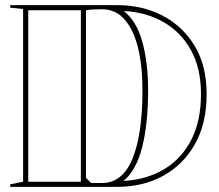

<svg xmlns="http://www.w3.org/2000/svg" viewBox="-20 -728 855 748"><path d="M437 -708Q534 -708 612.5 -667.5Q691 -627 738 -550Q785 -473 785 -361Q785 -247 739.5 -166.5Q694 -86 615.5 -43Q537 0 437 0H20V-10L70 -20V-693L20 -698V-708ZM377 -692Q356 -692 340.5 -691Q325 -690 315 -688V-35L335 -15H377Q457 -15 496 -109.5Q535 -204 535 -377Q535 -472 517.5 -542.5Q500 -613 465 -652.5Q430 -692 377 -692ZM90 -20H295V-688H90ZM461 -23Q551 -28 619 -68.5Q687 -109 725 -183Q763 -257 763 -361Q763 -462 724 -532.5Q685 -603 617 -642Q549 -681 462 -685Q511 -648 534 -566.5Q557 -485 557 -377Q557 -246 534 -155Q511 -64 461 -23Z"/></svg>

Font: Kalnia Glaze Thin
Style: Bold
Weight: 700
Version: Version 1.110